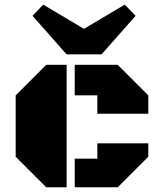

<svg xmlns="http://www.w3.org/2000/svg" viewBox="-20 -793 686 813"><path d="M262.2 0H175.8L46.4 -129.4V-389.2L175.8 -518.6H262.2ZM296.4 -389.2V-518.6H478.5L607.9 -389.2V-311.5H392.1V-389.2ZM296.4 0V-121.1H392.1V-186H607.9V-129.4L478.5 0ZM117.7 -726.1 163.1 -773.4 335.4 -670.9 508.3 -773.4 554.2 -726.1 410.2 -563H261.7Z"/></svg>

Font: Black Ops One
Style: Regular
Weight: 400
Designer: James Grieshaber
Foundry: James Grieshaber
Version: Version 1.002